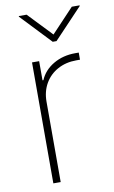

<svg xmlns="http://www.w3.org/2000/svg" viewBox="-85 -783 494 829"><g transform="rotate(-10 162.5 -368.5)"><path d="M80.1 -530.3H111.3V-446.3H115.2Q132.8 -487.8 174.8 -512.5Q216.8 -537.1 270.5 -537.1H286.1V-505.9H269.5Q224.1 -505.9 188.2 -486.3Q152.3 -466.8 132.3 -431.9Q112.3 -397 112.3 -352.5V0H80.1ZM192.4 -632.8 291 -737.3H325.2V-734.4L200.2 -602.5H183.6L58.6 -734.4V-737.3H92.8Z"/></g></svg>

Font: Pretendard GOV Thin
Style: Regular
Weight: 100
Designer: Base glyphs from Inter by Rasmus Andersson; Hangeul glyphs from Noto Sans CJK(Source Han Sans) by Jang Soo-young and Kan
Foundry: Kil Hyung-jin
Version: Version 1.309